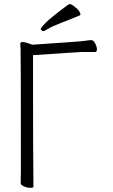

<svg xmlns="http://www.w3.org/2000/svg" viewBox="-20 -895 540 919"><path d="M140 -1Q140 4 125 4Q110 4 94.5 -3Q79 -10 79 -19L80 -81Q80 -649 78.5 -662Q77 -675 77 -684.5Q77 -694 88.5 -694Q100 -694 135 -681Q363 -696 385 -699.5Q407 -703 417 -703Q427 -703 435.5 -687Q444 -671 444 -658.5Q444 -646 434 -646H370Q358 -646 138 -631V-626Q138 -149 140 -1ZM361 -821Q316 -802 272.5 -785.5Q229 -769 211 -757.5Q193 -746 187.5 -746Q182 -746 178.5 -750Q175 -754 175 -758Q175 -762 198.5 -786Q222 -810 308 -874Q310 -875 316 -875Q322 -875 335 -865Q365 -842 365 -826Q365 -823 361 -821Z"/></svg>

Font: LXGW WenKai Mono TC Light
Style: Regular
Weight: 300
Designer: LXGW / Fontworks Inc.
Foundry: LXGW / Fontworks Inc.
Version: Version 1.330